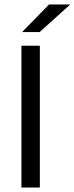

<svg xmlns="http://www.w3.org/2000/svg" viewBox="-20 -845 335 865"><path d="M159.5 -639V0H76.5V-639ZM80.5 -701.5 201 -825H295V-823.5L158.5 -700.5H80.5Z"/></svg>

Font: Anek Kannada
Style: Regular
Weight: 400
Version: Version 1.003